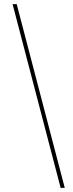

<svg xmlns="http://www.w3.org/2000/svg" viewBox="-20 -760 353 931"><path d="M294 151H274L41 -740H61Z"/></svg>

Font: IBM Plex Sans Thin
Style: Regular
Weight: 100
Designer: Mike Abbink, Paul van der Laan, Pieter van Rosmalen
Foundry: Bold Monday
Version: Version 3.0